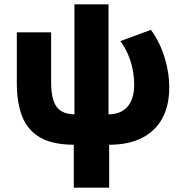

<svg xmlns="http://www.w3.org/2000/svg" viewBox="-20 -660 850 890"><path d="M322 210V11Q223 10.5 165.5 -23Q108 -56.5 83 -119.8Q58 -183 58 -273.5V-510H217V-280Q217 -224.5 228.5 -192Q240 -159.5 264 -145Q288 -130.5 325 -130V-640H483V-130Q512 -130 534.2 -139.2Q556.5 -148.5 571.5 -166Q586.5 -183.5 594.2 -208.8Q602 -234 602 -265Q602 -303 594.8 -339Q587.5 -375 573.2 -408Q559 -441 538 -469.5L679.5 -521.5Q720 -467 742.2 -396Q764.5 -325 764.5 -254.5Q764.5 -170.5 732.2 -111.2Q700 -52 637.8 -20.5Q575.5 11 486 11V210Z"/></svg>

Font: Geologica Roman
Style: Bold
Weight: 700
Designer: Sindre Bremnes, Frode Helland
Foundry: Monokrom Skriftforlag AS
Version: Version 1.010;gftools[0.9.28]